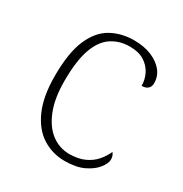

<svg xmlns="http://www.w3.org/2000/svg" viewBox="-135 -648 727 762"><g transform="rotate(30 228.5 -266.5)"><path d="M264 10Q208 10 162 -19Q116 -48 89 -109Q62 -170 62 -263Q62 -370 88.5 -431Q115 -492 161 -517.5Q207 -543 265 -543Q311 -543 345.5 -528.5Q380 -514 399 -490Q418 -466 418 -435Q418 -424 413.5 -416.5Q409 -409 400.5 -405Q392 -401 380 -401Q380 -430 367 -455.5Q354 -481 328.5 -497Q303 -513 262 -513Q216 -513 180 -489.5Q144 -466 124.5 -412Q105 -358 105 -264Q105 -186 126.5 -132Q148 -78 184.5 -50.5Q221 -23 268 -23Q308 -24 335.5 -36.5Q363 -49 381.5 -70Q400 -91 411 -116Q416 -110 418.5 -103Q421 -96 421 -86Q421 -69 403 -46Q385 -23 350.5 -6.5Q316 10 264 10Z"/></g></svg>

Font: Noto Serif Khmer ExtraLight
Style: Regular
Weight: 250
Version: Version 2.003